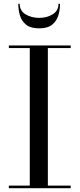

<svg xmlns="http://www.w3.org/2000/svg" viewBox="-20 -989 418 1009"><path d="M83.5 -969Q83.5 -932.5 114.2 -913.8Q145 -895 185.5 -895Q226 -895 256.8 -913.8Q287.5 -932.5 287.5 -969H295.5Q295.5 -938.5 286.8 -908.8Q278 -879 254.2 -859.5Q230.5 -840 185.5 -840Q140.5 -840 116.8 -859.5Q93 -879 84.5 -908.8Q76 -938.5 76 -969ZM26.5 -13.5H136.5V-736.5H26.5V-750H351.5V-736.5H231.5V-13.5H351.5V0H26.5Z"/></svg>

Font: Bodoni Moda 16pt
Style: Regular
Weight: 400
Version: Version 2.3